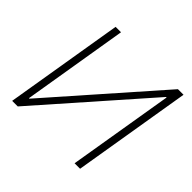

<svg xmlns="http://www.w3.org/2000/svg" viewBox="-173 -920 1113 1113"><g transform="rotate(45 383.5 -363.5)"><path d="M180.4 -727.3H224.8L117.5 -79.9H121.8L691.4 -727.3H737.2L616.5 0H571.4L679 -646.7H674.7L105.5 0H59.7Z"/></g></svg>

Font: Inter P Extra Light
Style: Italic
Weight: 200
Italic angle: 9.39999°
Designer: Rasmus Andersson
Foundry: rsms
Version: Version 3.018;git-588b23468